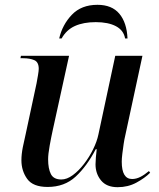

<svg xmlns="http://www.w3.org/2000/svg" viewBox="-20 -768 662 798"><path d="M469 10Q423 10 400 -18Q377 -46 377 -85Q377 -96 378.5 -114.5Q380 -133 382 -148H378Q341 -77 294.5 -34Q248 9 178 9Q117 9 93 -24.5Q69 -58 69 -102Q69 -127 75 -157Q81 -187 87 -212L132 -422Q135 -438 138 -456Q141 -474 141 -482Q141 -510 122.5 -518Q104 -526 76 -526H65L67 -536H267L199 -226Q193 -199 186.5 -163Q180 -127 180 -106Q180 -67 191.5 -44.5Q203 -22 235 -22Q258 -22 282.5 -40Q307 -58 329 -86.5Q351 -115 367 -147.5Q383 -180 389 -209L459 -536H572L500 -202Q497 -190 494 -170Q491 -150 488.5 -129.5Q486 -109 486 -96Q486 -24 529 -24Q546 -24 563 -32.5Q580 -41 599 -57L604 -50Q582 -28 547 -9Q512 10 469 10ZM226 -608Q239 -665 278.5 -706.5Q318 -748 385 -748Q445 -748 476 -711Q507 -674 510 -608H500Q494 -642 462 -659Q430 -676 378 -676Q327 -676 291.5 -660Q256 -644 236 -608Z"/></svg>

Font: Noto Serif Display Medium
Style: Italic
Weight: 500
Italic angle: -12°
Designer: Monotype Design Team
Foundry: Monotype Imaging Inc.
Version: Version 2.009